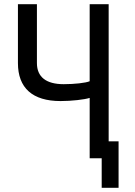

<svg xmlns="http://www.w3.org/2000/svg" viewBox="-20 -750 640 910"><path d="M495 -730H405V-365C387 -357 332 -351 282 -351C199 -351 155 -385 155 -451V-730H65V-451C65 -333 134 -271 267 -271C319 -271 381 -278 405 -286V0H462V140H542V-80H495Z"/></svg>

Font: Tekne LDO
Style: Regular
Weight: 400
Monospace: yes
Designer: Alessio Laiso, Mario Rullo, Paolo Rosset
Foundry: Alessio Laiso
Version: Version 1.000;hotconv 1.0.109;makeotfexe 2.5.65596